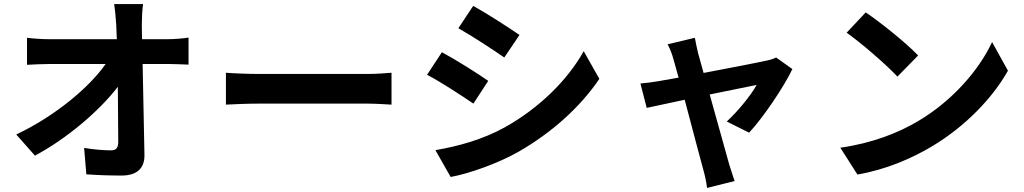

<svg xmlns="http://www.w3.org/2000/svg" viewBox="-20 -821 5040 945"><path d="M60 -159 152 -55C310 -139 472 -278 560 -394L562 -123C562 -94 552 -81 527 -81C493 -81 439 -85 394 -93L405 37C462 41 518 43 579 43C655 43 692 6 691 -58L682 -506H811C838 -506 876 -504 908 -503V-636C884 -632 837 -628 804 -628H679L678 -700C678 -731 680 -770 684 -801H542C546 -775 549 -743 552 -700L555 -628H224C190 -628 142 -631 113 -635V-502C148 -504 191 -506 227 -506H500C420 -392 254 -251 60 -159Z M1092 -463V-306C1129 -308 1196 -311 1253 -311C1370 -311 1700 -311 1790 -311C1832 -311 1883 -307 1907 -306V-463C1881 -461 1837 -457 1790 -457C1700 -457 1371 -457 1253 -457C1201 -457 1128 -460 1092 -463Z M2309 -792 2236 -682C2302 -645 2406 -577 2462 -538L2537 -649C2484 -685 2375 -756 2309 -792ZM2123 -82 2198 50C2287 34 2430 -16 2532 -74C2696 -168 2837 -295 2930 -433L2853 -569C2773 -426 2634 -289 2464 -194C2355 -134 2235 -101 2123 -82ZM2155 -564 2082 -453C2149 -418 2253 -350 2310 -311L2383 -423C2332 -459 2222 -528 2155 -564Z M3880 -481 3800 -538C3786 -531 3767 -525 3749 -522C3710 -513 3570 -486 3443 -462L3416 -559C3410 -585 3404 -612 3400 -635L3266 -603C3277 -582 3287 -558 3294 -532L3320 -439L3224 -422C3191 -416 3164 -413 3132 -410L3163 -290L3350 -330C3386 -194 3427 -38 3442 16C3450 44 3457 77 3460 104L3596 70C3588 50 3575 5 3569 -12L3473 -356L3704 -403C3678 -354 3608 -269 3557 -223L3667 -168C3737 -243 3838 -393 3880 -481Z M4241 -760 4147 -660C4220 -609 4345 -500 4397 -444L4499 -548C4441 -609 4311 -713 4241 -760ZM4116 -94 4200 38C4341 14 4470 -42 4571 -103C4732 -200 4865 -338 4941 -473L4863 -614C4800 -479 4670 -326 4499 -225C4402 -167 4272 -116 4116 -94Z"/></svg>

Font: Noto Sans Mono CJK SC
Style: Bold
Weight: 700
Designer: Ryoko NISHIZUKA 西塚涼子 (kana, bopomofo & ideographs); Paul D. Hunt (Latin, Greek & Cyrillic); Sandoll Communications 산돌커뮤니
Foundry: Adobe
Version: Version 2.004;hotconv 1.0.118;makeotfexe 2.5.65603